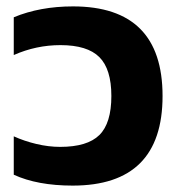

<svg xmlns="http://www.w3.org/2000/svg" viewBox="-20 -570 554 600"><path d="M23 -24V-144Q56 -129 94 -120Q132 -111 168 -111Q253 -111 290.5 -148Q328 -185 328 -270Q328 -354 290.5 -391.5Q253 -429 169 -429Q93 -429 23 -398V-516Q105 -550 208 -550Q488 -550 488 -270Q488 10 207 10Q97 10 23 -24Z"/></svg>

Font: Kanit SemiBold
Style: Regular
Weight: 600
Designer: Katatrad Team
Foundry: CadsonDemak
Version: Version 1.030